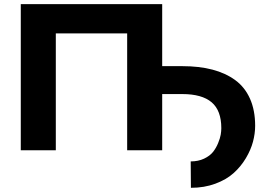

<svg xmlns="http://www.w3.org/2000/svg" viewBox="-20 -731 1261 934"><path d="M81.1 0V-710.9H769V0H598.6V-568.4H251.5V0ZM709 -273.4V-409.2H866.7Q949.2 -409.2 1013.4 -392.3Q1077.6 -375.5 1124.5 -341.1Q1171.4 -306.6 1196.3 -250.5Q1221.2 -194.3 1221.2 -119.1Q1221.2 -81.5 1210.7 -41.7Q1200.2 -2 1176 38.6Q1151.9 79.1 1116.7 110.8Q1081.5 142.6 1027.6 162.6Q973.6 182.6 908.7 182.6L907.7 54.2Q944.3 54.2 972.7 40.8Q1001 27.3 1016.1 8.3Q1031.2 -10.7 1041 -34.7Q1050.8 -58.6 1053.7 -75.9Q1056.6 -93.3 1056.6 -107.4Q1056.6 -193.4 1009.5 -233.4Q962.4 -273.4 866.7 -273.4Z"/></svg>

Font: Bert Sans Black
Style: Regular
Weight: 900
Designer: Christian Robertson, Adam Twardoch, & Cristiano Sobral
Foundry: Google
Version: Version 12.135;January 10, 2020;FontCreator 12.0.0.2547 64-b